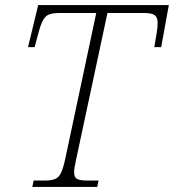

<svg xmlns="http://www.w3.org/2000/svg" viewBox="-20 -734 683 754"><path d="M107 0 112 -25H156Q180 -25 195 -30.5Q210 -36 219 -54Q228 -72 236 -109L358 -683H213Q173 -683 158.5 -668Q144 -653 133 -612L116 -549H90L130 -714H643L613 -549H586L596 -609Q599 -628 599 -644Q599 -666 587.5 -674.5Q576 -683 545 -683H402L279 -108Q271 -74 271 -58Q271 -37 283.5 -31Q296 -25 322 -25H367L362 0Z"/></svg>

Font: Noto Serif ExtraLight
Style: Italic
Weight: 200
Italic angle: -12°
Designer: Monotype Design Team
Foundry: Monotype Imaging Inc.
Version: Version 2.014; ttfautohint (v1.8.4.7-5d5b)